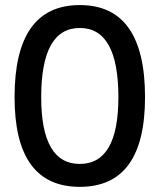

<svg xmlns="http://www.w3.org/2000/svg" viewBox="-20 -723 626 753"><path d="M293 9.8Q37.1 9.8 37.1 -341.8Q37.1 -703.1 293 -703.1Q548.8 -703.1 548.8 -341.8Q548.8 9.8 293 9.8ZM293 -80.1Q444.3 -80.1 444.3 -341.8Q444.3 -613.3 293 -613.3Q141.6 -613.3 141.6 -341.8Q141.6 -80.1 293 -80.1Z"/></svg>

Font: Cascadia Code
Style: Regular
Weight: 400
Monospace: yes
Designer: Aaron Bell
Foundry: Saja Typeworks
Version: Version 2106.017